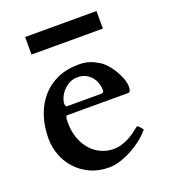

<svg xmlns="http://www.w3.org/2000/svg" viewBox="-125 -745 745 848"><g transform="rotate(-20 247.5 -321.0)"><path d="M34.2 -197.8Q34.2 -254.9 50.3 -303Q66.4 -351.1 96.7 -386.2Q127 -421.4 170.7 -440.9Q214.4 -460.4 270 -460.4Q286.6 -460.4 299.8 -458.3Q313 -456.1 324 -452.4Q335 -448.7 344.5 -443.6Q354 -438.5 363.8 -432.6Q375 -426.8 389.4 -411.6Q403.8 -396.5 416.5 -376.5Q429.2 -356.4 438 -333.7Q446.8 -311 446.8 -290Q446.8 -283.2 444.1 -275.1Q441.4 -267.1 435.1 -267.1H147Q142.1 -267.1 140.4 -258.3Q138.7 -249.5 138.7 -236.8Q138.7 -193.8 151.1 -160.4Q163.6 -127 184.6 -103.8Q205.6 -80.6 232.9 -68.6Q260.3 -56.6 290.5 -56.6Q309.6 -56.6 327.1 -61.8Q344.7 -66.9 360.8 -75.2Q377 -83.5 391.1 -93.8Q405.3 -104 418 -114.3Q420.9 -115.2 421.9 -115.2Q423.3 -115.2 425.8 -112.8Q430.2 -108.9 434.6 -103.8Q439 -98.6 441.4 -95.2Q442.9 -93.8 442.9 -92.3Q442.9 -90.8 440.9 -88.9Q424.8 -69.8 401.4 -51.5Q377.9 -33.2 351.3 -18.8Q324.7 -4.4 296.9 4.4Q269 13.2 244.1 13.2Q193.8 13.2 154.8 -5.1Q115.7 -23.4 88.9 -53.2Q62 -83 48.1 -120.8Q34.2 -158.7 34.2 -197.8ZM320.8 -304.7Q333.5 -304.7 333.5 -315.9Q333.5 -335 327.4 -351.8Q321.3 -368.7 310.1 -381.6Q298.8 -394.5 283 -401.9Q267.1 -409.2 247.6 -409.2Q224.1 -409.2 206.5 -399.2Q189 -389.2 176.8 -375Q164.6 -360.8 158.4 -345.7Q152.3 -330.6 152.3 -319.8Q152.3 -311.5 154.8 -308.1Q157.2 -304.7 161.1 -304.7ZM90.8 -655.3H426.3V-572.8H90.8Z"/></g></svg>

Font: Cardo
Style: Bold
Weight: 700
Designer: David J. Perry
Foundry: David J. Perry
Version: Version 1.0011